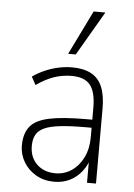

<svg xmlns="http://www.w3.org/2000/svg" viewBox="-53 -782 579 831"><g transform="rotate(5 236.0 -366.5)"><path d="M214 8Q169 8 134.5 -12Q100 -32 80.5 -65Q61 -98 61 -136Q61 -188 85 -218.5Q109 -249 167.5 -261.5Q226 -274 327 -274H365V-239H329Q263 -239 219 -234Q175 -229 150 -217.5Q125 -206 114.5 -186.5Q104 -167 104 -138Q104 -89 135 -59Q166 -29 216 -29Q255 -29 286.5 -50.5Q318 -72 336.5 -110Q355 -148 355 -197V-326Q355 -394 330.5 -424.5Q306 -455 250 -455Q210 -455 173.5 -442.5Q137 -430 97 -402L78 -437Q102 -454 130.5 -466.5Q159 -479 189 -485.5Q219 -492 248 -492Q299 -492 331.5 -474.5Q364 -457 379.5 -420.5Q395 -384 395 -327V0H356V-118H366Q356 -79 334 -50.5Q312 -22 281.5 -7Q251 8 214 8ZM226 -549 320 -741H371L259 -549Z"/></g></svg>

Font: Nunito Sans 12pt ExtraLight SemiCondensed
Style: Regular
Weight: 200
Width: 4
Version: Version 3.101;gftools[0.9.27]